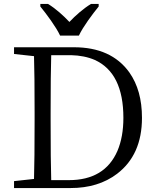

<svg xmlns="http://www.w3.org/2000/svg" viewBox="-20 -951 767 971"><path d="M284 -771H379C400 -816 448 -880 479 -918V-931H440C402 -908 361 -872 331 -840C301 -872 261 -908 223 -931H184V-918C215 -880 263 -816 284 -771ZM354 -712H51V-678L152 -667C154 -605 155 -510 155 -381V-346C155 -209 154 -109 152 -46L51 -35V0H337C430 0 509 -24 572 -72C656 -136 698 -230 698 -355C698 -448 677 -524 634 -585C573 -670 479 -712 354 -712ZM328 -40H239C237 -104 236 -206 236 -346V-381C236 -512 237 -609 239 -672H339C384 -671 424 -663 459 -648C556 -604 604 -506 604 -355C604 -291 594 -235 574 -188C531 -89 449 -40 328 -40Z"/></svg>

Font: Noto Serif Tangut
Style: Regular
Weight: 400
Designer: YANG Xicheng
Foundry: Liu Zhao Studio
Version: Version 2.169